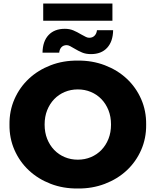

<svg xmlns="http://www.w3.org/2000/svg" viewBox="-20 -1059 886 1093"><path d="M34 -350Q33 -428 62.5 -495Q92 -562 144.5 -611Q197 -660 268.5 -687.5Q340 -715 423 -714Q505 -715 577 -687.5Q649 -660 701.5 -611Q754 -562 783.5 -495Q813 -428 812 -350Q813 -272 783.5 -205Q754 -138 701.5 -89Q649 -40 577 -12.5Q505 15 423 14Q340 15 268.5 -12.5Q197 -40 144.5 -89Q92 -138 62.5 -205Q33 -272 34 -350ZM612 -350Q612 -395 597.5 -431.5Q583 -468 557.5 -494.5Q532 -521 497.5 -535.5Q463 -550 423 -550Q383 -550 348.5 -535.5Q314 -521 288.5 -494.5Q263 -468 248.5 -431.5Q234 -395 234 -350Q234 -305 248.5 -268.5Q263 -232 288.5 -205.5Q314 -179 348.5 -164.5Q383 -150 423 -150Q463 -150 497.5 -164.5Q532 -179 557.5 -205.5Q583 -232 597.5 -268.5Q612 -305 612 -350ZM401 -784Q390 -791 379 -796.5Q368 -802 360 -802Q341 -802 330 -790.5Q319 -779 317 -759H222Q223 -824 256.5 -859.5Q290 -895 349 -895Q376 -895 397.5 -886Q419 -877 444 -862Q460 -853 469.5 -848.5Q479 -844 488 -844Q507 -844 518.5 -856Q530 -868 532 -887H624Q623 -823 590 -787Q557 -751 498 -751Q469 -751 447.5 -760Q426 -769 401 -784ZM226 -1039H620V-941H226Z"/></svg>

Font: CMG Sans ExtraBold
Style: Regular
Weight: 800
Designer: Julieta Ulanovsky
Foundry: Julieta Ulanovsky
Version: Version 7.200